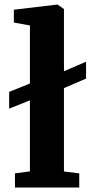

<svg xmlns="http://www.w3.org/2000/svg" viewBox="-20 -840 426 860"><path d="M47 0V-63.5L114 -72.5V-390.5L21 -353.5V-428.5L114 -466V-726L42 -739V-796.5L235.5 -819.5H238L266.5 -799.5V-521L365.5 -563.5V-488L266.5 -445.5V-72L335 -63.5V0Z"/></svg>

Font: Merriweather ExtraBold
Style: Regular
Weight: 800
Version: Version 2.100